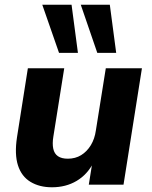

<svg xmlns="http://www.w3.org/2000/svg" viewBox="-20 -782 644 813"><path d="M200 11Q147 11 109 -12Q71 -35 56 -82Q41 -129 52 -201L98 -493H252L206 -204Q201 -174 205.5 -152.5Q210 -131 225.5 -120.5Q241 -110 267 -110Q299 -110 323.5 -125Q348 -140 364.5 -167Q381 -194 386 -230L428 -493H581L503 0H356L371 -94H376Q350 -43 304.5 -16Q259 11 200 11ZM392 -558 322 -762H445L472 -558ZM230 -558 159 -762H283L310 -558Z"/></svg>

Font: Nunito Sans 11pt ExtraBold
Style: Italic
Weight: 800
Italic angle: -9°
Version: Version 3.101;gftools[0.9.27]